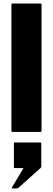

<svg xmlns="http://www.w3.org/2000/svg" viewBox="-20 -745 299 1084"><path d="M49.5 -725H209.5Q214.5 -725 214.5 -720V-5Q214.5 0 209.5 0H49.5Q44.5 0 44.5 -5V-720Q44.5 -725 49.5 -725ZM76.5 318.5H49.5Q44.5 318.5 47 314L112.5 204H63Q58.5 204 58.5 199.5V64Q58.5 59.5 63 59.5H208.5Q213 59.5 213 64V195Q213 199.5 208.5 204L85.5 314Q80.5 318.5 76.5 318.5Z"/></svg>

Font: MFEK Sans
Style: Bold
Weight: 700
Designer: Owen Earl
Foundry: indestructible type*
Version: Version 0.001; ttfautohint (v1.8.4.7-5d5b)